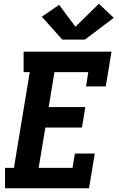

<svg xmlns="http://www.w3.org/2000/svg" viewBox="-20 -1013 640 1033"><path d="M7 0V-110H55L140 -625H107V-735H580L549 -548H443L455 -625H273L242 -437H439L421 -327H224L188 -110H370L383 -187H490L459 0ZM315 -800 205 -923 298 -987 386 -869 512 -993 592 -917 437 -800Z"/></svg>

Font: Iosevka Slab XBdExObl
Style: Regular
Weight: 800
Width: 7
Italic angle: -9°
Monospace: yes
Designer: Belleve Invis
Foundry: Belleve Invis
Version: Version 11.1.0; ttfautohint (v1.8.3)